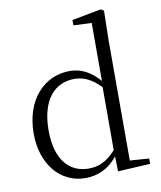

<svg xmlns="http://www.w3.org/2000/svg" viewBox="-89 -873 801 958"><g transform="rotate(-10 311.0 -394.0)"><path d="M432 9 596 0V-27L499 -34V-643L502 -793L487 -802L339 -774V-747L431 -743V-449C384 -504 333 -526 281 -526C151 -526 50 -420 50 -249C50 -93 140 14 267 14C330 14 386 -11 430 -67ZM429 -99C384 -49 343 -30 290 -30C196 -30 126 -100 126 -251C126 -414 203 -483 296 -483C344 -483 384 -464 429 -418Z"/></g></svg>

Font: Noto Serif CJK HK Light
Style: Regular
Weight: 300
Designer: Ryoko NISHIZUKA 西塚涼子 (kana & ideographs); Frank Grießhammer (Latin, Greek & Cyrillic); Wenlong ZHANG 张文龙 (bopomofo); San
Foundry: Adobe
Version: Version 2.001;hotconv 1.1.0;makeotfexe 2.6.0